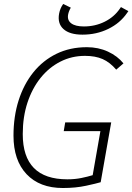

<svg xmlns="http://www.w3.org/2000/svg" viewBox="-20 -942 670 972"><path d="M298.3 9.8Q180.7 9.8 114.5 -60.3Q48.3 -130.4 48.3 -255.4Q48.3 -352.1 74.2 -433.6Q100.1 -515.1 148.7 -575.7Q197.3 -636.2 265.9 -669.7Q334.5 -703.1 419.9 -703.1Q478 -703.1 526.6 -680.7Q575.2 -658.2 605 -621.1L568.4 -589.4Q536.1 -627 499.3 -643.1Q462.4 -659.2 410.2 -659.2Q343.3 -659.2 285.9 -630.1Q228.5 -601.1 185.8 -548.1Q143.1 -495.1 119.1 -422.6Q95.2 -350.1 95.2 -263.2Q95.2 -34.2 320.8 -34.2Q358.9 -34.2 391.4 -40.8Q423.8 -47.4 449.2 -55.2L488.3 -278.3H302.7L310.1 -322.3H543L489.7 -19.5Q468.8 -13.2 416 -1.7Q363.3 9.8 298.3 9.8ZM397.5 -766.6Q332.5 -766.6 301.3 -794.9Q270 -823.2 279.3 -873.5Q284.2 -899.9 299.8 -921.9L338.4 -903.3Q327.6 -884.3 324.7 -867.7Q319.8 -839.4 340.8 -823.7Q361.8 -808.1 404.8 -808.1Q461.4 -808.1 509.8 -832Q558.1 -856 586.9 -898.4L592.3 -906.2L629.9 -885.7L623.5 -876.5Q587.9 -824.7 528.3 -795.7Q468.8 -766.6 397.5 -766.6Z"/></svg>

Font: Cascadia Code ExtraLight
Style: Italic
Weight: 200
Italic angle: -10°
Monospace: yes
Designer: Aaron Bell
Foundry: Saja Typeworks
Version: Version 2404.023; ttfautohint (v1.8.4)